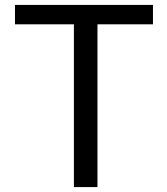

<svg xmlns="http://www.w3.org/2000/svg" viewBox="-20 -762 680 782"><path d="M41 -663H281V0H377V-663H603V-742H41Z"/></svg>

Font: 18Franklin
Style: Regular
Weight: 400
Designer: Pablo Impallari, Rodrigo Fuenzalida (Modified by Dan O. Williams)
Version: Version 0.025;PS 000.025;hotconv 1.0.88;makeotf.lib2.5.64775